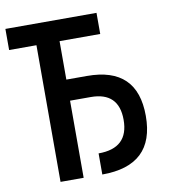

<svg xmlns="http://www.w3.org/2000/svg" viewBox="-84 -762 749 831"><g transform="rotate(-10 290.5 -346.5)"><path d="M298.8 0C452.1 0 528.3 -71.8 528.3 -217.3C528.3 -360.8 455.1 -431.6 307.6 -431.6H216.8V-600.6H395.5V-693.4H-4.9V-600.6H115.2V0H216.8V-338.9H307.6C389.6 -338.9 430.7 -298.3 430.7 -217.3C430.7 -134.3 387.2 -92.8 298.8 -92.8Z"/></g></svg>

Font: CaskaydiaCove Nerd Font
Style: Regular
Weight: 400
Designer: Aaron Bell
Foundry: Saja Typeworks
Version: Version 2111.1;Nerd Fonts 2.3.3